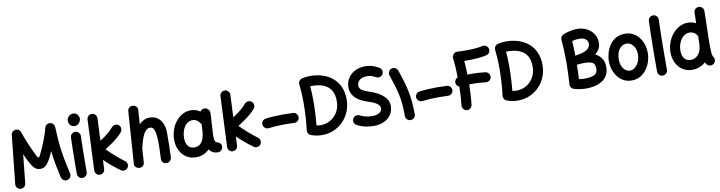

<svg xmlns="http://www.w3.org/2000/svg" viewBox="-26 -1597 9312 2483"><g transform="rotate(-10 4630.0 -355.5)"><path d="M98.1 64.5Q71.8 62 54.7 40.8Q37.6 19.5 40.5 -6.8L107.4 -641.6Q109.9 -669.4 133.3 -686.8Q156.7 -704.1 184.1 -698.7Q203.6 -695.3 216.8 -680.7Q230 -666 234.4 -652.3Q251 -599.1 276.1 -537.6Q301.3 -476.1 327.9 -418Q354.5 -359.9 376 -316.4Q388.2 -293.9 397 -293.9Q405.3 -293.9 417 -314.5Q434.6 -347.7 454.8 -393.1Q475.1 -438.5 494.4 -487.3Q513.7 -536.1 528.3 -580.3Q543 -624.5 549.3 -655.3Q554.7 -683.1 579.3 -697.8Q604 -712.4 630.9 -704.6Q652.8 -698.2 665 -679.4Q677.2 -660.6 677.7 -645Q681.2 -552.2 687.7 -472.9Q694.3 -393.6 704.8 -320.6Q715.3 -247.6 730 -174.3Q744.6 -101.1 763.7 -20.5Q770 5.4 755.6 28.1Q741.2 50.8 714.8 57.1Q689 63.5 666.3 49.1Q643.6 34.7 637.2 8.8Q615.2 -84.5 599.1 -169.7Q583 -254.9 572.3 -347.7Q562 -321.8 548.3 -292.5Q534.7 -263.2 521 -240.2Q508.3 -218.8 491.9 -196.8Q475.6 -174.8 452.6 -159.9Q429.7 -145 396.5 -145Q360.4 -145 335.9 -162.1Q311.5 -179.2 295.2 -203.6Q278.8 -228 267.6 -249Q253.9 -274.4 238 -306.9Q222.2 -339.4 209 -371.1L169.9 6.8Q167 33.2 145.8 50.3Q124.5 67.4 98.1 64.5Z M851.6 -694.8Q851.6 -725.1 875.7 -750.7Q899.9 -776.4 934.1 -776.4Q962.4 -776.4 979.2 -762.7Q996.1 -749 1003.7 -730.7Q1011.2 -712.4 1011.2 -698.2Q1011.2 -681.6 1002.2 -661.9Q993.2 -642.1 975.3 -627.9Q957.5 -613.8 931.6 -613.8Q900.9 -613.8 883.3 -628.2Q865.7 -642.6 858.6 -661.6Q851.6 -680.7 851.6 -694.8ZM922.9 -539.1Q949.7 -538.1 967.8 -518.1Q985.8 -498 984.9 -471.2Q983.4 -437.5 982.2 -389.4Q981 -341.3 980.2 -286.6Q979.5 -231.9 979 -177.7Q978.5 -123.5 978.3 -77.1Q978 -30.8 978 0Q978 26.9 958.7 45.7Q939.5 64.5 912.6 64.5Q885.7 64.5 866.9 45.7Q848.1 26.9 848.1 0Q848.1 -31.2 848.4 -77.6Q848.6 -124 849.1 -178.5Q849.6 -232.9 850.6 -288.1Q851.6 -343.3 852.8 -392.6Q854 -441.9 855.5 -477.1Q856.4 -503.9 876.2 -522Q896 -540 922.9 -539.1Z M1507.3 36.6Q1492.2 58.6 1465.1 63Q1438 67.4 1416.5 51.8Q1362.3 13.2 1311 -29.8Q1259.8 -72.8 1212.4 -119.1L1207 1Q1206.1 27.8 1186 45.7Q1166 63.5 1139.2 62.5Q1112.3 61.5 1094.5 41.7Q1076.7 22 1077.6 -4.9L1106.9 -667.5Q1107.9 -694.3 1127.7 -712.4Q1147.5 -730.5 1174.3 -729.5Q1201.2 -728.5 1219.2 -708.5Q1237.3 -688.5 1236.3 -661.6L1223.1 -368.7Q1274.4 -400.9 1322 -439Q1369.6 -477.1 1401.4 -515.6Q1418.5 -535.6 1445.6 -538.6Q1472.7 -541.5 1493.2 -524.4Q1513.2 -507.8 1516.1 -480.5Q1519 -453.1 1502 -433.1Q1459.5 -381.3 1395 -333.7Q1330.6 -286.1 1269.5 -247.6Q1322.8 -194.3 1379.9 -143.8Q1437 -93.3 1491.7 -53.7Q1513.7 -38.6 1518.1 -11.7Q1522.5 15.1 1507.3 36.6Z M1656.2 64.5Q1632.3 62 1613.5 44.4Q1594.7 26.9 1597.2 -4.4L1644.5 -681.2Q1647 -713.9 1668.2 -728.8Q1689.5 -743.7 1713.9 -741.7Q1738.3 -739.7 1757.3 -721.9Q1776.4 -704.1 1773.9 -672.4L1761.2 -491.2Q1790 -519.5 1825 -536.4Q1859.9 -553.2 1900.4 -553.2Q1961.9 -553.2 2004.2 -522.5Q2046.4 -491.7 2067.9 -439.7Q2089.4 -387.7 2089.4 -323.7Q2089.4 -245.6 2088.4 -163.6Q2087.4 -81.5 2083.5 0.5Q2082 24.4 2064.7 44.2Q2047.4 64 2016.6 64Q1985.4 64 1968.5 44.9Q1951.7 25.9 1952.6 0.5Q1955.6 -57.6 1957 -108.2Q1958.5 -158.7 1958.5 -205.6Q1958.5 -309.1 1942.6 -366.5Q1926.8 -423.8 1884.3 -423.8Q1845.7 -423.8 1818.6 -388.9Q1791.5 -354 1772.9 -299.1Q1754.4 -244.1 1740.7 -183.6Q1740.2 -180.7 1739.3 -178.2L1726.6 4.4Q1724.1 37.1 1702.4 51.8Q1680.7 66.4 1656.2 64.5Z M2694.8 42.5Q2656.2 42.5 2628.2 27.3Q2600.1 12.2 2581.5 -15.1Q2546.9 19.5 2502.4 38.3Q2458 57.1 2406.2 57.1Q2335.4 57.1 2281 22.5Q2226.6 -12.2 2195.8 -72.8Q2165 -133.3 2164.1 -210Q2163.6 -277.3 2183.8 -339.1Q2204.1 -400.9 2241.7 -449.2Q2279.3 -497.6 2330.8 -525.6Q2382.3 -553.7 2443.4 -553.7Q2509.3 -553.7 2564.5 -515.1Q2572.8 -531.2 2589.4 -540Q2606 -548.8 2626 -545.9Q2652.8 -542.5 2670.9 -520.5Q2689 -498.5 2687.5 -472.7L2674.3 -244.6Q2673.8 -239.3 2673.3 -233.4Q2672.4 -212.4 2671.6 -185.5Q2670.9 -158.7 2671.9 -143.6Q2673.3 -121.6 2681.4 -105Q2689.5 -88.4 2715.8 -83.5Q2731.4 -78.1 2745.6 -64.5Q2759.8 -50.8 2760.3 -22Q2760.3 4.9 2741 23.7Q2721.7 42.5 2694.8 42.5ZM2407.7 -72.3Q2466.8 -72.3 2500.7 -116.5Q2534.7 -160.6 2543 -243.2Q2543 -250 2543.5 -255.9Q2543.5 -260.3 2544.4 -264.2L2549.3 -351.1Q2545.4 -355.5 2542.5 -360.8Q2524.4 -390.6 2499 -407.5Q2473.6 -424.3 2441.9 -424.3Q2396 -424.3 2362.5 -394Q2329.1 -363.8 2311.5 -314.5Q2293.9 -265.1 2294.4 -208.5Q2295.4 -145 2324.7 -108.6Q2354 -72.3 2407.7 -72.3Z M3252.4 36.6Q3237.3 58.6 3210.2 63Q3183.1 67.4 3161.6 51.8Q3107.4 13.2 3056.2 -29.8Q3004.9 -72.8 2957.5 -119.1L2952.1 1Q2951.2 27.8 2931.2 45.7Q2911.1 63.5 2884.3 62.5Q2857.4 61.5 2839.6 41.7Q2821.8 22 2822.8 -4.9L2852.1 -667.5Q2853 -694.3 2872.8 -712.4Q2892.6 -730.5 2919.4 -729.5Q2946.3 -728.5 2964.4 -708.5Q2982.4 -688.5 2981.4 -661.6L2968.3 -368.7Q3019.5 -400.9 3067.1 -439Q3114.7 -477.1 3146.5 -515.6Q3163.6 -535.6 3190.7 -538.6Q3217.8 -541.5 3238.3 -524.4Q3258.3 -507.8 3261.2 -480.5Q3264.2 -453.1 3247.1 -433.1Q3204.6 -381.3 3140.1 -333.7Q3075.7 -286.1 3014.6 -247.6Q3067.9 -194.3 3125 -143.8Q3182.1 -93.3 3236.8 -53.7Q3258.8 -38.6 3263.2 -11.7Q3267.6 15.1 3252.4 36.6Z M3322.8 -207.5Q3319.8 -233.9 3336.4 -255.1Q3353 -276.4 3379.4 -279.8Q3439 -287.1 3496.3 -290Q3553.7 -293 3610.8 -293Q3674.8 -293 3738.3 -290Q3765.1 -289.1 3783.2 -269Q3801.3 -249 3800.3 -222.2Q3799.3 -195.3 3779.3 -177.5Q3759.3 -159.7 3732.4 -160.6Q3670.4 -163.6 3610.8 -163.6Q3556.6 -163.6 3503.4 -160.6Q3450.2 -157.7 3395 -150.9Q3368.7 -147.9 3347.4 -164.6Q3326.2 -181.2 3322.8 -207.5Z M3932.6 -710.4Q3983.4 -722.7 4039.1 -722.7Q4126.5 -722.7 4201.7 -698.2Q4276.9 -673.8 4333 -626Q4389.2 -578.1 4420.7 -507.1Q4452.1 -436 4452.1 -342.3Q4452.1 -259.3 4422.9 -186.8Q4393.6 -114.3 4340.6 -59.6Q4287.6 -4.9 4216.3 26.1Q4145 57.1 4061.5 57.1Q3984.9 57.1 3915 30.3Q3893.6 22 3882.6 1.5Q3871.6 -19 3874 -38.6Q3884.8 -118.7 3890.4 -213.1Q3896 -307.6 3896 -396Q3896 -443.8 3894.5 -481.4Q3893.1 -519 3890.1 -556.4Q3887.2 -593.8 3882.3 -640.6Q3879.4 -666.5 3895.5 -686.3Q3911.6 -706.1 3932.6 -710.4ZM4017.1 -590.8Q4021.5 -542 4023.4 -497.1Q4025.4 -452.1 4025.4 -396Q4025.4 -317.9 4021.2 -236.3Q4017.1 -154.8 4009.3 -78.6Q4036.1 -72.3 4061.5 -72.3Q4136.2 -72.3 4195.3 -107.4Q4254.4 -142.6 4288.6 -203.9Q4322.8 -265.1 4322.8 -342.3Q4322.8 -470.2 4250 -531.2Q4177.2 -592.3 4039.1 -592.3Q4028.3 -592.3 4017.1 -590.8Z M4964.4 -583.5Q4951.2 -560.1 4925 -553Q4898.9 -545.9 4876 -559.1Q4841.3 -578.6 4818.1 -585.4Q4794.9 -592.3 4763.7 -592.3Q4701.7 -592.3 4666 -564.5Q4630.4 -536.6 4630.4 -488.8Q4630.4 -457.5 4660.4 -434.6Q4690.4 -411.6 4764.2 -387.2Q4878.9 -349.6 4939.7 -292Q5000.5 -234.4 5000.5 -164.1Q5000.5 -98.1 4967.8 -48.3Q4935.1 1.5 4876.7 29.3Q4818.4 57.1 4740.7 57.1Q4680.2 57.1 4624.5 44.4Q4568.8 31.7 4519.5 3.9Q4496.1 -9.3 4488.5 -35.2Q4481 -61 4494.1 -84Q4507.3 -107.4 4533.4 -115Q4559.6 -122.6 4582.5 -109.4Q4616.7 -91.3 4658.9 -81.8Q4701.2 -72.3 4741.2 -72.3Q4799.8 -72.3 4835 -94Q4870.1 -115.7 4870.1 -152.3Q4870.1 -219.2 4726.6 -262.7Q4501 -331.1 4501 -488.8Q4501 -557.6 4534.4 -610.4Q4567.9 -663.1 4627.2 -692.9Q4686.5 -722.7 4763.7 -722.7Q4810.1 -722.7 4849.6 -711.2Q4889.2 -699.7 4939.5 -671.9Q4962.9 -658.7 4970 -632.6Q4977.1 -606.4 4964.4 -583.5Z M5092.3 -633.3Q5117.2 -641.6 5141.8 -629.6Q5166.5 -617.7 5174.8 -592.8Q5201.7 -515.1 5222.4 -446.5Q5243.2 -377.9 5257.3 -309.8Q5271.5 -241.7 5278.8 -166.5Q5286.1 -91.3 5286.1 0Q5286.1 26.9 5266.8 45.7Q5247.6 64.5 5220.7 64.5Q5193.8 64.5 5175 45.7Q5156.2 26.9 5156.2 0Q5156.2 -85.9 5149.9 -154.5Q5143.6 -223.1 5130.6 -284.4Q5117.7 -345.7 5097.9 -409.7Q5078.1 -473.6 5051.8 -550.8Q5043 -576.2 5054.9 -600.6Q5066.9 -625 5092.3 -633.3Z M5341.8 -207.5Q5338.9 -233.9 5355.5 -255.1Q5372.1 -276.4 5398.4 -279.8Q5458 -287.1 5515.4 -290Q5572.8 -293 5629.9 -293Q5693.8 -293 5757.3 -290Q5784.2 -289.1 5802.2 -269Q5820.3 -249 5819.3 -222.2Q5818.4 -195.3 5798.3 -177.5Q5778.3 -159.7 5751.5 -160.6Q5689.5 -163.6 5629.9 -163.6Q5575.7 -163.6 5522.5 -160.6Q5469.2 -157.7 5414.1 -150.9Q5387.7 -147.9 5366.5 -164.6Q5345.2 -181.2 5341.8 -207.5Z M5873.5 -305.2Q5871.1 -327.6 5883.1 -346.9Q5895 -366.2 5915.5 -373.5Q5914.6 -441.4 5911.1 -502.4Q5907.7 -563.5 5899.4 -628.9Q5897.9 -642.6 5905.3 -660.2Q5912.6 -677.7 5928.5 -690.4Q5944.3 -703.1 5967.8 -701.7Q5997.6 -699.7 6027.6 -699Q6057.6 -698.2 6087.4 -698.2Q6142.6 -698.2 6200.2 -702.6Q6257.8 -707 6300.8 -716.8Q6326.7 -722.7 6349.4 -708.3Q6372.1 -693.8 6378.4 -668Q6384.3 -641.6 6369.9 -618.9Q6355.5 -596.2 6329.6 -590.3Q6274.4 -577.6 6211.2 -572.8Q6147.9 -567.9 6087.4 -567.9Q6074.7 -567.9 6061.8 -567.9Q6048.8 -567.9 6036.1 -568.4Q6040 -522.9 6042.2 -478.3Q6044.4 -433.6 6045.4 -386.7Q6071.8 -387.7 6098.6 -387.7Q6188 -387.7 6279.3 -376.5Q6305.7 -373 6322.3 -351.8Q6338.9 -330.6 6335.9 -304.2Q6332.5 -277.8 6311.3 -261.2Q6290 -244.6 6263.7 -247.6Q6222.2 -252.9 6180.9 -255.6Q6139.6 -258.3 6098.6 -258.3Q6072.8 -258.3 6046.4 -257.3Q6045.4 -187.5 6041.5 -121.1Q6037.6 -54.7 6030.8 6.8Q6027.3 33.2 6006.1 50.5Q5984.9 67.9 5958.5 64.5Q5932.1 61.5 5915.3 40.5Q5898.4 19.5 5901.4 -6.8Q5907.7 -63 5911.4 -125.2Q5915 -187.5 5916 -252.4Q5899.4 -258.3 5887.7 -272.5Q5876 -286.6 5873.5 -305.2Z M6504.4 -710.4Q6555.2 -722.7 6610.8 -722.7Q6698.2 -722.7 6773.4 -698.2Q6848.6 -673.8 6904.8 -626Q6960.9 -578.1 6992.4 -507.1Q7023.9 -436 7023.9 -342.3Q7023.9 -259.3 6994.6 -186.8Q6965.3 -114.3 6912.4 -59.6Q6859.4 -4.9 6788.1 26.1Q6716.8 57.1 6633.3 57.1Q6556.6 57.1 6486.8 30.3Q6465.3 22 6454.3 1.5Q6443.4 -19 6445.8 -38.6Q6456.5 -118.7 6462.2 -213.1Q6467.8 -307.6 6467.8 -396Q6467.8 -443.8 6466.3 -481.4Q6464.8 -519 6461.9 -556.4Q6459 -593.8 6454.1 -640.6Q6451.2 -666.5 6467.3 -686.3Q6483.4 -706.1 6504.4 -710.4ZM6588.9 -590.8Q6593.3 -542 6595.2 -497.1Q6597.2 -452.1 6597.2 -396Q6597.2 -317.9 6593 -236.3Q6588.9 -154.8 6581.1 -78.6Q6607.9 -72.3 6633.3 -72.3Q6708 -72.3 6767.1 -107.4Q6826.2 -142.6 6860.4 -203.9Q6894.5 -265.1 6894.5 -342.3Q6894.5 -470.2 6821.8 -531.2Q6749 -592.3 6610.8 -592.3Q6600.1 -592.3 6588.9 -590.8Z M7831.5 -173.8Q7831.5 -104.5 7803.5 -59.6Q7775.4 -14.6 7730.5 11Q7685.5 36.6 7633.5 46.9Q7581.5 57.1 7533.2 57.1Q7492.2 57.1 7451.7 51.5Q7411.1 45.9 7374.5 34.7Q7351.1 30.3 7336.4 10.7Q7321.8 -8.8 7323.2 -33.7Q7328.6 -105 7331.3 -184.1Q7334 -263.2 7334 -332Q7334 -416.5 7330.8 -482.9Q7327.6 -549.3 7322.3 -615.2Q7321.3 -620.6 7321.3 -625.5Q7321.3 -646 7333.7 -663.1Q7346.2 -680.2 7365.7 -686.5Q7408.2 -702.6 7455.1 -712.6Q7502 -722.7 7548.8 -722.7Q7593.3 -722.7 7636.5 -707.5Q7679.7 -692.4 7714.6 -663.6Q7749.5 -634.8 7770.5 -593.3Q7791.5 -551.8 7791.5 -499Q7791.5 -452.1 7771.2 -417Q7751 -381.8 7718.3 -356.9Q7770 -331.5 7800.8 -286.4Q7831.5 -241.2 7831.5 -173.8ZM7548.8 -592.3Q7504.9 -592.3 7455.1 -579.1Q7458.5 -534.2 7460.4 -487.5Q7462.4 -440.9 7462.9 -385.7Q7571.3 -400.9 7616.7 -430.9Q7662.1 -460.9 7662.1 -509.8Q7662.1 -544.4 7633.1 -568.4Q7604 -592.3 7548.8 -592.3ZM7550.3 -272.9Q7537.1 -272.9 7512.5 -271Q7487.8 -269 7462.9 -266.6Q7461.9 -221.2 7460.4 -173.1Q7459 -125 7456.1 -79.1Q7494.6 -72.3 7533.2 -72.3Q7615.2 -72.3 7658.2 -94.7Q7701.2 -117.2 7701.2 -173.8Q7701.2 -212.4 7687.5 -233.9Q7673.8 -255.4 7641.1 -264.2Q7608.4 -272.9 7550.3 -272.9Z M8140.6 -553.7Q8204.6 -553.7 8251.7 -527.3Q8298.8 -501 8330.1 -457.8Q8361.3 -414.6 8376.7 -363.3Q8392.1 -312 8392.1 -262.7Q8392.1 -208.5 8375.5 -152.3Q8358.9 -96.2 8325.7 -48.8Q8292.5 -1.5 8242.9 27.8Q8193.4 57.1 8127.4 57.1Q8066.9 57.1 8020.3 31.5Q7973.6 5.9 7941.7 -36.9Q7909.7 -79.6 7893.3 -131.8Q7877 -184.1 7877 -237.3Q7877 -291 7892.6 -346.7Q7908.2 -402.3 7940.4 -449.2Q7972.7 -496.1 8022.5 -524.9Q8072.3 -553.7 8140.6 -553.7ZM8140.6 -424.3Q8081.5 -424.3 8044.4 -372.3Q8007.3 -320.3 8007.3 -237.3Q8007.3 -187 8024.4 -149.9Q8041.5 -112.8 8068.8 -92.5Q8096.2 -72.3 8127.4 -72.3Q8162.1 -72.3 8193.1 -97.4Q8224.1 -122.6 8243.4 -165.8Q8262.7 -209 8262.7 -262.7Q8262.7 -309.6 8246.6 -345.9Q8230.5 -382.3 8202.9 -403.3Q8175.3 -424.3 8140.6 -424.3Z M8544.4 -724.1Q8571.3 -723.1 8589.4 -703.1Q8607.4 -683.1 8606.4 -656.2Q8603.5 -594.7 8601.8 -512Q8600.1 -429.2 8599.1 -338.4Q8598.1 -247.6 8597.9 -159.7Q8597.7 -71.8 8597.7 0Q8597.7 26.9 8578.4 45.7Q8559.1 64.5 8532.2 64.5Q8505.4 64.5 8486.6 45.7Q8467.8 26.9 8467.8 0Q8467.8 -72.3 8468 -160.2Q8468.3 -248 8469.5 -339.4Q8470.7 -430.7 8472.4 -514.4Q8474.1 -598.1 8477.1 -662.1Q8478 -689 8497.8 -707Q8517.6 -725.1 8544.4 -724.1Z M8968.8 -553.2Q9024.9 -553.2 9074.7 -527.8L9077.6 -666Q9078.1 -692.9 9097.4 -711.4Q9116.7 -730 9143.6 -729.5Q9170.4 -729 9189 -709.5Q9207.5 -689.9 9207 -663.1L9197.8 -249Q9197.8 -174.3 9200.2 -136.5Q9202.6 -98.6 9206.8 -84Q9210.9 -69.3 9215.3 -63.5Q9232.4 -43 9229.5 -15.9Q9226.6 11.2 9206.5 28.3Q9186 45.4 9158.9 42.7Q9131.8 40 9114.7 19Q9104 5.9 9096.2 -8.8Q9021.5 57.1 8922.4 57.1Q8851.1 57.1 8796.9 22.2Q8742.7 -12.7 8712.2 -74Q8681.6 -135.3 8681.6 -214.4Q8681.6 -281.7 8704.1 -342.5Q8726.6 -403.3 8765.9 -450.9Q8805.2 -498.5 8857.4 -525.9Q8909.7 -553.2 8968.8 -553.2ZM8812 -211.9Q8812 -146 8841.1 -109.1Q8870.1 -72.3 8924.3 -72.3Q8982.9 -72.3 9022.7 -117.2Q9062.5 -162.1 9067.9 -249Q9067.9 -252 9068.4 -254.9L9070.8 -357.4Q9068.4 -360.8 9066.4 -364.7Q9051.3 -392.1 9025.1 -408Q8999 -423.8 8966.8 -423.8Q8923.3 -423.8 8888.2 -394.5Q8853 -365.2 8832.5 -317.1Q8812 -269 8812 -211.9Z"/></g></svg>

Font: Mikhak-DS1-FD Bold
Style: Bold
Weight: 700
Designer: Amin Abedi
Version: Version 3.2